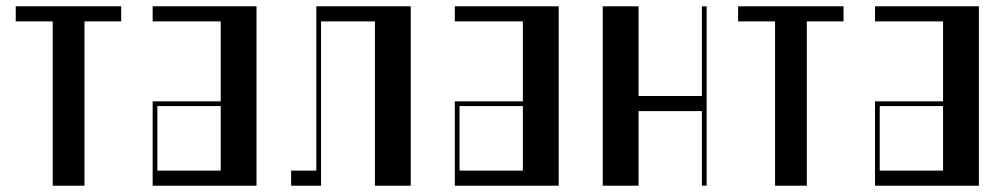

<svg xmlns="http://www.w3.org/2000/svg" viewBox="-20 -590 3200 610"><path d="M365 -570V-522H248.4V0H147.4V-522H30V-570Z M465 -268H681.2V-522H465V-570H795V0H465ZM681.2 -48V-253H480V-48Z M1285 0H1171.2V-522H1000V0H905V-48H985V-570H1285Z M1425 -268H1641.2V-522H1425V-570H1755V0H1425ZM1641.2 -48V-253H1440V-48Z M1895 0V-570H2008.8V-285H2210V-570H2225V0H2210V-237H2008.8V0Z M2660 -570V-522H2543.4V0H2442.4V-522H2325V-570Z M2760 -268H2976.2V-522H2760V-570H3090V0H2760ZM2976.2 -48V-253H2775V-48Z"/></svg>

Font: Facade Sud
Style: Regular
Weight: 100
Designer: Éléonore Fines
Foundry: Velvetyne Type Foundry
Version: Version 1.001;Glyphs 3.2 (3202)